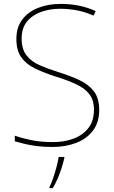

<svg xmlns="http://www.w3.org/2000/svg" viewBox="-20 -744 583 985"><path d="M489 -180Q489 -116 456.5 -73.5Q424 -31 369.5 -10.5Q315 10 250 10Q204 10 169.5 5.5Q135 1 107.5 -5.5Q80 -12 56 -19V-48Q96 -34 143.5 -24.5Q191 -15 252 -15Q309 -15 356.5 -32.5Q404 -50 433 -86.5Q462 -123 462 -181Q462 -231 438 -261.5Q414 -292 369.5 -312.5Q325 -333 263 -352Q205 -371 160 -392.5Q115 -414 89.5 -449.5Q64 -485 64 -544Q64 -604 94.5 -644Q125 -684 176.5 -704Q228 -724 291 -724Q338 -724 382.5 -715.5Q427 -707 471 -687L460 -664Q414 -684 371.5 -691.5Q329 -699 289 -699Q236 -699 191 -683Q146 -667 118.5 -633.5Q91 -600 91 -546Q91 -492 116 -460Q141 -428 183.5 -409.5Q226 -391 277 -375Q341 -355 388.5 -332.5Q436 -310 462.5 -274.5Q489 -239 489 -180ZM310 67Q304 93 295.5 119.5Q287 146 276 171.5Q265 197 251 221H234V215Q242 200 252 171.5Q262 143 270 112.5Q278 82 281 61H310Z"/></svg>

Font: Noto Sans Khmer Thin
Style: Regular
Weight: 250
Version: Version 2.003